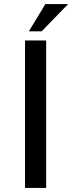

<svg xmlns="http://www.w3.org/2000/svg" viewBox="-20 -924 355 944"><path d="M103 -725H207V0H103ZM315 -904 185 -770H122L203 -904Z"/></svg>

Font: Reem Kufi Fun
Style: Regular
Weight: 400
Designer: Khaled Hosny
Version: Version 1.005